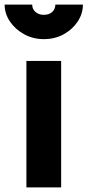

<svg xmlns="http://www.w3.org/2000/svg" viewBox="-70 -809 378 829"><path d="M44 0H194V-546H44ZM119 -640Q167 -640 205 -661Q243 -682 265.5 -716Q288 -750 288 -789H169Q169 -770 155.5 -757.5Q142 -745 119 -745Q97 -745 83 -757.5Q69 -770 69 -789H-50Q-50 -750 -27 -716Q-4 -682 34.5 -661Q73 -640 119 -640Z"/></svg>

Font: Plus Jakarta Sans ExtraBold
Style: Regular
Weight: 800
Designer: Gumpita Rahayu
Foundry: Tokotype
Version: Version 2.004; ttfautohint (v1.8.3)